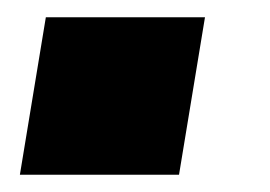

<svg xmlns="http://www.w3.org/2000/svg" viewBox="-20 -202 312 222"><path d="M3 0 33 -182H217L187 0Z"/></svg>

Font: Mulish ExtraLight Black
Style: Italic
Weight: 900
Italic angle: -9°
Version: Version 3.603